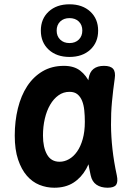

<svg xmlns="http://www.w3.org/2000/svg" viewBox="-20 -868 640 898"><path d="M233.6 10Q197.6 10 164.3 -3.4Q131.1 -16.8 105.6 -46.1Q80.2 -75.3 64.6 -121.6Q49 -167.8 49 -233.8Q49 -301.4 63.7 -361.2Q78.4 -420.9 107.2 -465Q136.1 -509.1 179.2 -534.6Q222.4 -560 279 -560Q326.3 -560 355.4 -537.3Q384.5 -514.5 400.8 -477.7Q417.1 -440.9 422.5 -394.3Q428 -347.7 428 -301Q428 -234.1 417.4 -177.2Q406.8 -120.4 383.4 -78.6Q360 -36.8 323.2 -13.4Q286.4 10 233.6 10ZM258.7 -111.5Q281.3 -111.5 302.5 -123.5Q323.8 -135.4 340.3 -158.8Q356.9 -182.1 366.8 -217.1Q376.8 -252.1 376.8 -298.9Q376.8 -326.4 374.2 -351.7Q371.7 -377.1 364 -396.2Q356.4 -415.3 342.4 -426.9Q328.4 -438.5 305.2 -438.5Q276.3 -438.5 253.5 -422.1Q230.7 -405.8 214.6 -378.1Q198.4 -350.4 189.7 -313.2Q181 -276 181 -233.9Q181 -179 200 -145.3Q219 -111.5 258.7 -111.5ZM394.4 -500.6Q399.1 -531.2 417.3 -545.6Q435.6 -560 466.4 -560Q497.4 -560 509.4 -545.6Q521.3 -531.3 516.6 -500.6Q508.7 -445.8 503.7 -392.1Q498.7 -338.5 499.2 -283.5Q499.6 -228.5 506 -170.5Q512.4 -112.5 526.3 -48Q532.7 -17.6 523.3 -3.8Q513.9 10 483.2 10Q451.8 10 431.1 -4.2Q410.5 -18.3 404.1 -48Q389.9 -112.5 383.6 -170.5Q377.4 -228.5 377.1 -283.5Q376.8 -338.5 381.8 -392.1Q386.8 -445.8 394.4 -500.6ZM305 -601.7Q244.7 -601.7 207.8 -635.7Q171 -669.8 171 -724.9Q171 -780 207.8 -814Q244.7 -847.9 305 -847.9Q365.3 -847.9 402.2 -813.9Q439 -779.8 439 -724.7Q439 -669.6 402.2 -635.6Q365.3 -601.7 305 -601.7ZM305 -666.6Q332 -666.6 348.5 -682.8Q365 -698.9 365 -725.2Q365 -751.4 348.5 -767.4Q332 -783.3 305 -783.3Q278 -783.3 261.5 -767.3Q245 -751.2 245 -724.8Q245 -698.9 261.5 -682.8Q278 -666.6 305 -666.6Z"/></svg>

Font: Maple Mono
Style: Regular
Weight: 400
Monospace: yes
Designer: subframe7536
Version: Version 7.300